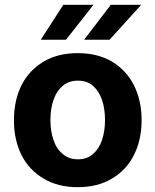

<svg xmlns="http://www.w3.org/2000/svg" viewBox="-20 -776 653 807"><path d="M306.6 10.7Q223.6 10.7 164.1 -24.9Q102.5 -61 70.8 -123.5Q38.6 -187.5 38.6 -270.5Q38.6 -354.5 70.8 -418.5Q102.1 -480.5 164.1 -517.6Q224.1 -552.7 306.6 -552.7Q389.6 -552.7 449.7 -517.6Q510.7 -481 542.5 -418.5Q575.2 -354 575.2 -270.5Q575.2 -188 542.5 -123.5Q510.7 -60.5 449.7 -24.9Q390.1 10.7 306.6 10.7ZM370.6 -128.4Q395.5 -149.4 408.7 -187Q421.4 -225.1 421.4 -271.5Q421.4 -318.4 408.7 -356.4Q395.5 -393.6 370.6 -415.5Q346.2 -437 307.6 -437Q269 -437 244.1 -415.5Q217.3 -393.1 205.1 -356.4Q191.9 -319.3 191.9 -271.5Q191.9 -224.6 205.1 -187Q217.3 -149.9 244.1 -128.4Q269.5 -106.4 307.6 -106.4Q345.7 -106.4 370.6 -128.4ZM440.4 -608.9H333.5L445.8 -755.9H573.7ZM257.3 -608.9H151.4L246.1 -755.9H373Z"/></svg>

Font: My Font
Style: Bold
Weight: 500
Designer: Rasmus Andersson
Foundry: rsms
Version: Version 0.001